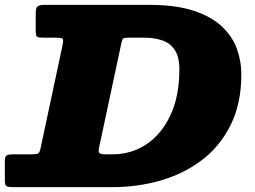

<svg xmlns="http://www.w3.org/2000/svg" viewBox="-70 -770 1048 790"><path d="M-50 -26.5V-108.5Q-50 -127.5 -41.5 -131.2Q-33 -135 -16 -135H62Q81.5 -135 87.2 -138.8Q93 -142.5 96.5 -158L187 -582.5Q192 -606 188 -610.5Q184 -615 156 -615H110Q88.5 -615 82.8 -618.8Q77 -622.5 77 -644V-717Q77 -739 85.5 -744.5Q94 -750 114 -750H543Q653 -750 726.2 -726Q799.5 -702 842.8 -661.2Q886 -620.5 904.5 -569.5Q923 -518.5 923 -465Q923 -344 879.2 -256Q835.5 -168 760.5 -111.2Q685.5 -54.5 590.5 -27.2Q495.5 0 393 0H-19Q-36 0 -43 -4Q-50 -8 -50 -26.5ZM367 -135H393Q470 -135 532.2 -176.2Q594.5 -217.5 631.2 -295.8Q668 -374 668 -485Q668 -536 649.2 -564.2Q630.5 -592.5 597.8 -603.8Q565 -615 523 -615H461Q441.5 -615 437.2 -612Q433 -609 429.5 -593L337.5 -162Q334 -145 339.5 -140Q345 -135 367 -135Z"/></svg>

Font: Besley* Fatface
Style: Italic
Weight: 900
Italic angle: -13°
Designer: Owen Earl
Foundry: indestructible type*
Version: Version 3.000; ttfautohint (v1.8.3)